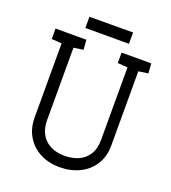

<svg xmlns="http://www.w3.org/2000/svg" viewBox="-147 -922 921 1035"><g transform="rotate(20 314.0 -405.0)"><path d="M313 4Q250 4 201 -21.5Q152 -47 124 -93.5Q96 -140 96 -202V-627L38 -631V-691H215L219 -635L164 -627V-213Q164 -142 205 -102.5Q246 -63 319 -63Q361 -63 396 -78Q431 -93 452.5 -126Q474 -159 474 -213V-627L417 -631V-691H587L591 -635L536 -627V-202Q536 -137 506 -90.5Q476 -44 425.5 -20Q375 4 313 4ZM188 -749V-813L438 -814V-749Z"/></g></svg>

Font: Kreon Light Light
Style: Regular
Weight: 300
Version: Version 2.002